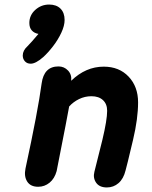

<svg xmlns="http://www.w3.org/2000/svg" viewBox="-20 -822 668 844"><path d="M450 2Q479 2 501 -17Q523 -36 532 -73L542 -112Q563 -200 565 -208Q587 -301 587 -372Q587 -441 545.5 -485Q504 -529 436 -529Q357 -529 293 -467Q296 -494 279 -512Q262 -530 237 -530Q173 -530 163 -455Q147 -335 92 -81Q85 -47 99.5 -24Q114 -1 148 -1Q176 -1 198 -19Q220 -37 229 -70Q231 -80 268 -269L284 -354Q302 -374 327.5 -386.5Q353 -399 382 -399Q414 -399 432.5 -382Q451 -365 451 -335Q451 -295 430 -207Q426 -189 410 -127L395 -67Q388 -40 402.5 -19Q417 2 450 2ZM115 -542Q137 -542 170 -571Q191 -590 213 -618.5Q235 -647 249.5 -678Q264 -709 264 -734Q264 -766 246 -784Q228 -802 196 -802Q161 -802 135 -778.5Q109 -755 109 -721Q109 -700 120 -688Q131 -676 149 -673Q117 -635 101 -619Q80 -600 80 -578Q80 -563 89.5 -552.5Q99 -542 115 -542Z"/></svg>

Font: Balsamiq Sans
Style: Bold Italic
Weight: 700
Italic angle: -12°
Designer: Michael Angeles
Foundry: Balsamiq SRL
Version: Version 1.020; ttfautohint (v1.8.4.7-5d5b);gftools[0.9.26]